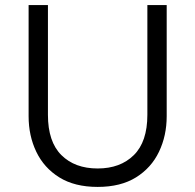

<svg xmlns="http://www.w3.org/2000/svg" viewBox="-20 -720 768 755"><path d="M364 15Q273.5 15 213.2 -22.5Q153 -60 122.8 -123Q92.5 -186 92.5 -263V-700H168.5V-268.5Q168.5 -162.5 221.5 -110Q274.5 -57.5 364 -57.5Q453 -57.5 506.2 -110Q559.5 -162.5 559.5 -268.5V-700H635.5V-263Q635.5 -186.5 605.2 -123.2Q575 -60 514.8 -22.5Q454.5 15 364 15Z"/></svg>

Font: Geologica Cursive ExtraLight
Style: Regular
Weight: 250
Designer: Sindre Bremnes, Frode Helland
Foundry: Monokrom Skriftforlag AS
Version: Version 1.010;gftools[0.9.28]